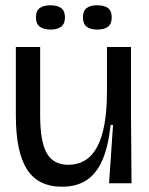

<svg xmlns="http://www.w3.org/2000/svg" viewBox="-20 -694 563 727"><path d="M215 13Q124 13 82 -53Q40 -119 40 -257V-516H132V-258Q132 -158 157 -114Q182 -70 239 -70Q274 -70 301.5 -86.5Q329 -103 347.5 -137Q366 -171 375.5 -223.5Q385 -276 385 -349V-516H476V-264L478 0H393L408 -221H399Q390 -139 367.5 -87.5Q345 -36 307.5 -11.5Q270 13 215 13ZM348 -582Q322 -582 308 -593Q294 -604 294 -629Q294 -653 308 -663.5Q322 -674 347 -674Q375 -674 389 -663.5Q403 -653 403 -628Q403 -604 389 -593Q375 -582 348 -582ZM172 -582Q145 -582 130.5 -593Q116 -604 116 -629Q116 -653 130.5 -663.5Q145 -674 171 -674Q197 -674 211.5 -663.5Q226 -653 226 -628Q226 -604 211.5 -593Q197 -582 172 -582Z"/></svg>

Font: Bricolage Grotesque 96pt ExtraBold 96pt
Style: Regular
Weight: 400
Version: Version 1.001;gftools[0.9.33.dev8+g029e19f]